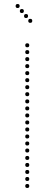

<svg xmlns="http://www.w3.org/2000/svg" viewBox="-20 -942 270 958"><path d="M116 -706Q106 -706 106 -716Q106 -726 116 -726Q126 -726 126 -716Q126 -706 116 -706ZM116 -672Q106 -672 106 -682Q106 -692 116 -692Q126 -692 126 -682Q126 -672 116 -672ZM116 -637Q106 -637 106 -647Q106 -657 116 -657Q126 -657 126 -647Q126 -637 116 -637ZM116 -602Q106 -602 106 -612Q106 -622 116 -622Q126 -622 126 -612Q126 -602 116 -602ZM116 -567Q106 -567 106 -577Q106 -587 116 -587Q126 -587 126 -577Q126 -567 116 -567ZM116 -532Q106 -532 106 -542Q106 -552 116 -552Q126 -552 126 -542Q126 -532 116 -532ZM116 -497Q106 -497 106 -507Q106 -517 116 -517Q126 -517 126 -507Q126 -497 116 -497ZM116 -462Q106 -462 106 -472Q106 -482 116 -482Q126 -482 126 -472Q126 -462 116 -462ZM116 -426Q106 -426 106 -436Q106 -446 116 -446Q126 -446 126 -436Q126 -426 116 -426ZM116 -391Q106 -391 106 -401Q106 -411 116 -411Q126 -411 126 -401Q126 -391 116 -391ZM116 -356Q106 -356 106 -366Q106 -376 116 -376Q126 -376 126 -366Q126 -356 116 -356ZM116 -321Q106 -321 106 -331Q106 -341 116 -341Q126 -341 126 -331Q126 -321 116 -321ZM116 -286Q106 -286 106 -296Q106 -306 116 -306Q126 -306 126 -296Q126 -286 116 -286ZM116 -251Q106 -251 106 -261Q106 -271 116 -271Q126 -271 126 -261Q126 -251 116 -251ZM116 -216Q106 -216 106 -226Q106 -236 116 -236Q126 -236 126 -226Q126 -216 116 -216ZM116 -181Q106 -181 106 -191Q106 -201 116 -201Q126 -201 126 -191Q126 -181 116 -181ZM116 -144Q106 -144 106 -154Q106 -164 116 -164Q126 -164 126 -154Q126 -144 116 -144ZM116 -109Q106 -109 106 -119Q106 -129 116 -129Q126 -129 126 -119Q126 -109 116 -109ZM116 -74Q106 -74 106 -84Q106 -94 116 -94Q126 -94 126 -84Q126 -74 116 -74ZM116 -39Q106 -39 106 -49Q106 -59 116 -59Q126 -59 126 -49Q126 -39 116 -39ZM116 -4Q106 -4 106 -14Q106 -24 116 -24Q126 -24 126 -14Q126 -4 116 -4ZM131 -828Q121 -828 121 -838Q121 -848 131 -848Q141 -848 141 -838Q141 -828 131 -828ZM110 -852Q100 -852 100 -862Q100 -872 110 -872Q120 -872 120 -862Q120 -852 110 -852ZM89 -877Q79 -877 79 -887Q79 -897 89 -897Q99 -897 99 -887Q99 -877 89 -877ZM68 -902Q58 -902 58 -912Q58 -922 68 -922Q78 -922 78 -912Q78 -902 68 -902Z"/></svg>

Font: Raleway Dots
Style: Regular
Weight: 400
Designer: Matt McInerney, Pablo Impallari, Rodrigo Fuenzalida, Brenda Gallo
Foundry: Matt McInerney, Pablo Impallari, Rodrigo Fuenzalida, Brenda Gallo
Version: Version 1.000